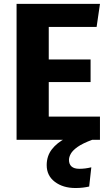

<svg xmlns="http://www.w3.org/2000/svg" viewBox="-20 -713 566 979"><path d="M64.5 -693.4H489.8L472.6 -575.6H228.6V-409.8H441.9V-294.6H228.6V-118.3H489.7V0H64.5ZM425.1 -50.4 449.7 0Q400.6 18.3 375.3 36.3Q350.1 54.4 340.9 71.2Q331.7 87.9 331.7 102.2Q331.7 124.2 344.8 135.9Q357.9 147.7 384.6 147.7Q399.3 147.7 414.1 145.9Q428.8 144.1 445.6 140.1L434.7 238.1Q419.1 241.7 402 243.7Q384.9 245.7 364.9 245.7Q301.3 245.7 259.7 214.2Q218.1 182.7 218.1 129.1Q218.1 82.8 244.2 48.7Q270.3 14.7 317 -9.3Q363.6 -33.3 425.1 -50.4Z"/></svg>

Font: Fira Sans Variable
Style: Regular
Weight: 400
Designer: Carrois Corporate & Edenspiekermann AG
Foundry: Carrois Corporate GbR & Edenspiekermann AG
Version: Version 4.202